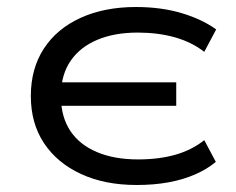

<svg xmlns="http://www.w3.org/2000/svg" viewBox="-20 -519 674 548"><path d="M370 9Q279 9 211 -22.5Q143 -54 105.5 -110.5Q68 -167 68 -245Q68 -323 105 -380Q142 -437 210 -468Q278 -499 368 -499Q440 -499 498.5 -481.5Q557 -464 597 -435L563 -371Q527 -399 479 -412.5Q431 -426 373 -426Q307 -426 258 -405.5Q209 -385 182 -346Q155 -307 154 -251L137 -284H483V-217H137L154 -239Q155 -184 181 -145Q207 -106 256.5 -85Q306 -64 374 -64Q434 -64 481 -77.5Q528 -91 563 -119L596 -57Q571 -36 536.5 -21Q502 -6 460.5 1.5Q419 9 370 9Z"/></svg>

Font: Nunito Sans 10pt Expanded
Style: Regular
Weight: 400
Width: 7
Designer: Vernon Adams
Foundry: Vernon Adams
Version: Version 3.101;gftools[0.9.27]